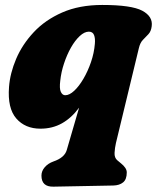

<svg xmlns="http://www.w3.org/2000/svg" viewBox="-20 -494 617 755"><path d="M425.5 235.5 190 240Q143 241 143 196.5Q143 178.5 156 163.5Q169 148.5 190 141Q234 126 242.5 96L291 -70.5Q261 -30 223.5 -9Q186 12 139 12Q79 12 44 -28.2Q9 -68.5 15.5 -152Q19.5 -206 43.5 -262.5Q67.5 -319 112.5 -367.2Q157.5 -415.5 224.8 -445Q292 -474.5 382 -474.5Q497 -474.5 539.5 -451.8Q582 -429 576.5 -390.5Q574 -370.5 563.5 -359.5Q553 -348.5 542 -337.2Q531 -326 526 -304.5L436 68Q431.5 87.5 430.5 107Q429.5 126.5 441.5 136.5L456.5 149Q466 156.5 472.2 165.5Q478.5 174.5 478.5 184Q478.5 211.5 464 223.2Q449.5 235 425.5 235.5ZM217 -177Q213 -146 219.2 -132.8Q225.5 -119.5 236.5 -119.5Q253 -119.5 272 -137.2Q291 -155 308.2 -184.5Q325.5 -214 337.8 -249.8Q350 -285.5 353 -321.5Q355 -343 349.8 -356.2Q344.5 -369.5 329.5 -369.5Q312 -369.5 293.5 -352.2Q275 -335 259 -306.8Q243 -278.5 231.8 -244.5Q220.5 -210.5 217 -177Z"/></svg>

Font: Fraunces 72pt SuperSoft Black
Style: Italic
Weight: 900
Italic angle: -16°
Version: Version 1.000;[b76b70a41]